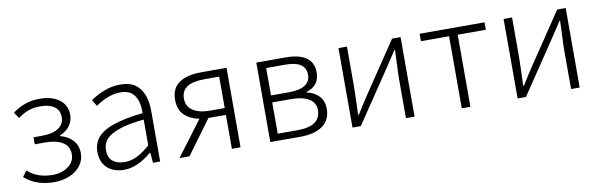

<svg xmlns="http://www.w3.org/2000/svg" viewBox="-42 -902 3958 1270"><g transform="rotate(-10 1936.5 -267.0)"><path d="M45 -56 74 -95Q111 -63 152 -49.5Q193 -36 241 -36Q304 -36 346.5 -67.5Q389 -99 389 -149Q389 -202 347 -229Q305 -256 228 -256H159V-303H214Q288 -303 327 -329.5Q366 -356 366 -402Q366 -449 332 -473Q298 -497 241 -497Q192 -497 157.5 -484.5Q123 -472 87 -445L60 -486Q99 -515 143 -531Q187 -547 243 -547Q324 -547 374 -510Q424 -473 424 -407Q424 -366 400 -334Q376 -302 334 -285V-280Q384 -268 416.5 -233.5Q449 -199 449 -145Q449 -98 421 -62Q393 -26 346 -6.5Q299 13 244 13Q186 13 137 -3Q88 -19 45 -56Z M558 -135Q558 -222 638.5 -269Q719 -316 897 -335Q900 -407 871.5 -451.5Q843 -496 776 -496Q696 -496 608 -435L583 -478Q624 -507 675.5 -527Q727 -547 783 -547Q848 -547 885 -520Q956 -468 956 -338V0H908L902 -68H898Q802 13 713 13Q643 13 600.5 -26Q558 -65 558 -135ZM897 -119V-292Q794 -282 731 -260Q670 -239 643 -209.5Q616 -180 616 -138Q616 -85 646 -61Q676 -37 725 -37Q768 -37 809 -57Q850 -77 897 -119Z M1438 -228H1322Q1235 -228 1179.5 -266.5Q1124 -305 1124 -384Q1124 -438 1150 -472Q1199 -534 1326 -534H1496V0H1438ZM1438 -485H1339Q1183 -485 1183 -383Q1183 -330 1224.5 -302Q1266 -274 1339 -274H1438ZM1279 -257 1328 -238 1153 0H1086Z M1696 -534H1890Q2078 -534 2078 -400Q2078 -312 1990 -285V-281Q2040 -271 2071 -238Q2102 -205 2102 -152Q2102 -77 2048 -38.5Q1994 0 1898 0H1696ZM2019 -396Q2019 -441 1985.5 -464Q1952 -487 1881 -487H1754V-303H1873Q2019 -303 2019 -396ZM2043 -155Q2043 -203 2001 -229.5Q1959 -256 1879 -256H1754V-46H1887Q1965 -46 2004 -73.5Q2043 -101 2043 -155Z M2248 -534H2305V-277Q2305 -252 2303 -182L2299 -76H2304L2341 -135L2378 -192L2608 -534H2665V0H2607V-256Q2607 -301 2610 -353L2614 -457H2610Q2566 -389 2534 -342L2304 0H2248Z M2982 -484H2793V-534H3229V-484H3040V0H2982Z M3357 -534H3414V-277Q3414 -252 3412 -182L3408 -76H3413L3450 -135L3487 -192L3717 -534H3774V0H3716V-256Q3716 -301 3719 -353L3723 -457H3719Q3675 -389 3643 -342L3413 0H3357Z"/></g></svg>

Font: Merged Yaku Han JP Light
Style: Regular
Weight: 300
Designer: Ryoko NISHIZUKA 西塚涼子 (kana, bopomofo & ideographs); Paul D. Hunt (Latin, Greek & Cyrillic); Sandoll Communications 산돌커뮤니
Foundry: Adobe
Version: Version 2.004